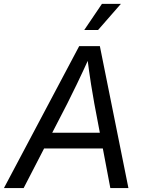

<svg xmlns="http://www.w3.org/2000/svg" viewBox="-43 -964 745 984"><path d="M-22.9 0 362.8 -727.5H468.8L615.2 0H522.5L440.4 -433.1Q433.6 -469.7 423.8 -530.8Q414.1 -591.8 402.3 -684.1H421.4Q380.9 -595.2 351.8 -534.7Q322.8 -474.1 301.8 -433.1L78.1 0ZM145 -203.1 158.2 -283.7H527.8L514.6 -203.1ZM388.7 -810.1 479.5 -944.3H576.7L459.5 -810.1Z"/></svg>

Font: Inter 18pt
Style: Italic
Weight: 400
Italic angle: -9.3988°
Designer: Rasmus Andersson
Foundry: rsms
Version: Version 4.001;git-66647c0bb